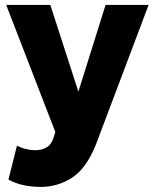

<svg xmlns="http://www.w3.org/2000/svg" viewBox="-20 -530 622 774"><path d="M144 223.5Q109 223.5 75.5 216.5Q42 209.5 14 194L48.5 57Q65 66 84.5 70.8Q104 75.5 121 75.5Q148.5 75.5 167.8 64.2Q187 53 195.5 26L203 2L5 -510H183L296 -160.5L405.5 -510H579L367.5 50.5Q329 148 271.2 185.8Q213.5 223.5 144 223.5Z"/></svg>

Font: Geologica
Style: Bold
Weight: 700
Designer: Sindre Bremnes, Frode Helland
Foundry: Monokrom Skriftforlag AS
Version: Version 1.010; ttfautohint (v1.8.4.7-5d5b);gftools[0.9.28]